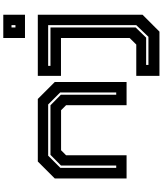

<svg xmlns="http://www.w3.org/2000/svg" viewBox="69 -859 990 1168"><g transform="rotate(-90 564.0 -275.0)"><path d="M62.5 0V-437L165.5 -540H546L649 -437V0H508V-368L477.5 -398.5H234L203.5 -368V0ZM127 -63H141V-399L206 -463H507.5L571.5 -400V-63H585.5V-404L512.5 -477H201L127 -403ZM917 -618V-750H1058.5V-618ZM981 -676H995V-700H981ZM686.5 200V59H877L917 18.5V-399H686.5V-540H1058.5V97L955.5 200ZM753 133H924L995 59V-477H747.5V-463H981V55L919 119H753Z"/></g></svg>

Font: Tourney Expanded Regular
Style: Bold
Weight: 700
Width: 7
Designer: Tyler Finck
Foundry: Etcetera Type Co
Version: Version 1.010; ttfautohint (v1.8.3)